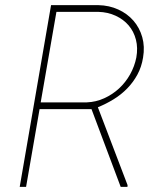

<svg xmlns="http://www.w3.org/2000/svg" viewBox="-20 -731 627 751"><path d="M337.9 -304.2H134.8L82 0H57.1L179.7 -710.9H364.7Q407.2 -710 442.6 -693.8Q478 -677.7 502 -650.1Q525.9 -622.6 536.4 -585.7Q546.9 -548.8 539.6 -505.9Q533.7 -469.2 517.6 -439.5Q501.5 -409.7 478 -385.5Q454.6 -361.3 425 -343Q395.5 -324.7 362.8 -311.5L479 -6.8L478.5 0H452.1ZM139.2 -330.6H319.8Q355.5 -332 387.7 -346.7Q419.9 -361.3 445.6 -385Q471.2 -408.7 488.8 -439.9Q506.3 -471.2 513.2 -505.9Q520 -543.5 511.7 -575.7Q503.4 -607.9 483.2 -631.6Q462.9 -655.3 432.4 -669.4Q401.9 -683.6 364.7 -684.6H200.7Z"/></svg>

Font: Roboto Mono Thin
Style: Italic
Weight: 250
Designer: Google
Version: Version 2.000985; 2015; ttfautohint (v1.3)